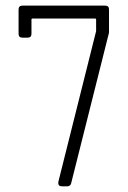

<svg xmlns="http://www.w3.org/2000/svg" viewBox="-20 -656 449 676"><path d="M45.4 -537.1V-622.6Q45.4 -636.2 59.1 -636.2H350.1Q363.8 -636.2 363.8 -622.6Q363.8 -622.6 363.8 -541L230.5 -10.7Q228 0 216.8 0H198.7Q185.1 0 185.1 -11.7Q185.1 -13.2 186 -18.1L318.4 -546.4Q318.4 -546.4 318.4 -586.9Q318.4 -590.8 314 -590.8H95.2Q90.8 -590.8 90.8 -586.9V-537.1Q90.8 -523.4 77.1 -523.4H59.1Q45.4 -523.4 45.4 -537.1Z"/></svg>

Font: GOSTRUS
Style: type A
Weight: 200
Designer: Юрий и Татьяна Кривогуз
Version: Version 01.0